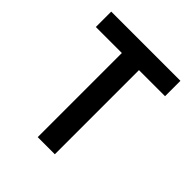

<svg xmlns="http://www.w3.org/2000/svg" viewBox="-199 -863 996 996"><g transform="rotate(45 299.5 -365.0)"><path d="M236.3 0V-617.2H45.4V-730H553.2V-617.2H361.8V0Z"/></g></svg>

Font: UDEV Gothic 35
Style: Bold
Weight: 700
Version: v2.1.0; ttfautohint (v1.8.4.7-5d5b-dirty) -l 6 -r 45 -G 200 